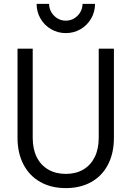

<svg xmlns="http://www.w3.org/2000/svg" viewBox="-20 -950 675 986"><path d="M70 -242V-700H148V-242Q148 -185 168.5 -143.5Q189 -102 227.5 -79.5Q266 -57 318 -57Q370 -57 408 -79.5Q446 -102 466.5 -143.5Q487 -185 487 -242V-700H565V-242Q565 -164 535 -105.5Q505 -47 449 -15.5Q393 16 318 16Q243 16 187 -15.5Q131 -47 100.5 -105.5Q70 -164 70 -242ZM168 -930H232Q233 -894 258 -869Q283 -844 318 -844Q353 -844 378 -869Q403 -894 404 -930H468Q468 -889 448 -854.5Q428 -820 393.5 -800Q359 -780 318 -780Q277 -780 242.5 -800Q208 -820 188 -854.5Q168 -889 168 -930Z"/></svg>

Font: Uncut Sans Variable
Style: Regular
Weight: 400
Designer: Kasper Nordkvist
Foundry: UNCUT.wtf
Version: Version 1.303;Glyphs 3.1.2 (3151)